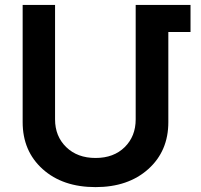

<svg xmlns="http://www.w3.org/2000/svg" viewBox="-20 -747 814 778"><path d="M529.8 -263.2V-727.1H752V-617.2H662.1V-252Q662.1 -134.8 580.8 -61.8Q499.5 11.2 367.2 11.2Q233.9 11.2 152.8 -61.8Q71.8 -134.8 71.8 -252V-727.1H203.1V-263.2Q203.1 -194.8 248.3 -150.9Q293.5 -106.9 367.2 -106.9Q440.9 -106.9 485.4 -150.9Q529.8 -194.8 529.8 -263.2Z"/></svg>

Font: Telcell.Market SemBd
Style: Regular
Weight: 600
Designer: Rasmus Andersson, Sedrak Mkrtchyan
Version: Version 3.019;git-0a5106e0b